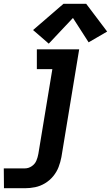

<svg xmlns="http://www.w3.org/2000/svg" viewBox="-62 -791 587 1016"><path d="M-41 205H71Q97 205 124 199.5Q151 194 176 179Q201 164 219.5 141.5Q238 119 248 93Q258 67 263 40L357 -530H133V-425H215L141 23Q138 41 130.5 59Q123 77 106 88.5Q89 100 70 100H-42ZM196 -560 324 -696 407 -567 505 -624 394 -771H274L113 -632Z"/></svg>

Font: Iosevka Sparkle
Style: Bold Italic
Weight: 700
Italic angle: -9°
Designer: Belleve Invis
Foundry: Belleve Invis
Version: Version 4.5.0; ttfautohint (v1.8.3)